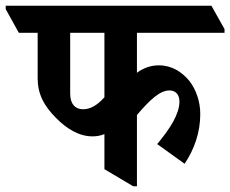

<svg xmlns="http://www.w3.org/2000/svg" viewBox="-76 -645 807 673"><path d="M248 -167C262 -167 276 -169 290 -175V-52L391 8H404V-242C447 -292 483 -328 518 -328C540 -328 553 -313 553 -289C553 -246 521 -195 475 -140L571 -71C605 -121 626 -181 626 -245C626 -288 612 -330 588 -361C562 -393 526 -416 481 -416C451 -416 426 -406 404 -390V-530H711V-543L665 -625H-56V-613L-10 -530H56V-370C56 -316 78 -274 120 -232C156 -195 200 -167 248 -167ZM170 -317V-530H290V-304C264 -275 240 -262 215 -262C188 -262 170 -280 170 -317Z"/></svg>

Font: Noto Serif Devanagari Condensed
Style: Bold
Weight: 700
Width: 3
Designer: Universal Thirst, Indian Type Foundry and the Monotype Design Team
Foundry: Monotype Imaging Inc.
Version: Version 2.004